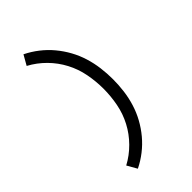

<svg xmlns="http://www.w3.org/2000/svg" viewBox="-295 -935 1189 1189"><g transform="rotate(-45 300.0 -340.0)"><path d="M165 161 128 96Q186 65 232.5 18Q279 -29 309.5 -87Q340 -145 352.5 -210Q365 -275 365 -340Q365 -405 352.5 -470Q340 -535 309.5 -593Q279 -651 232.5 -698Q186 -745 128 -776L165 -841Q210 -819 250.5 -787.5Q291 -756 323.5 -717Q356 -678 380.5 -633.5Q405 -589 420 -540.5Q435 -492 441.5 -441.5Q448 -391 448 -340Q448 -289 441.5 -238.5Q435 -188 420 -139.5Q405 -91 380.5 -46.5Q356 -2 323.5 37Q291 76 250.5 107.5Q210 139 165 161Z"/></g></svg>

Font: Iosevka Etoile
Style: Regular
Weight: 400
Designer: Belleve Invis
Foundry: Belleve Invis
Version: Version 33.2.4